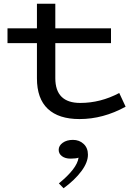

<svg xmlns="http://www.w3.org/2000/svg" viewBox="-20 -622 734 1024"><path d="M650 -53Q530 13 404 13Q293 13 235 -41.5Q177 -96 177 -204V-392H20V-471H177V-602H275V-471H572V-392H275V-205Q275 -73 408 -73Q516 -73 616 -126ZM319 382 294 356Q391 277 399 219Q384 224 356 224Q328 224 310.5 211Q293 198 293 177Q293 155 314.5 139.5Q336 124 369 124Q403 124 426 145.5Q449 167 449 203Q449 244 414 291Q379 338 319 382Z"/></svg>

Font: BioRhyme Expanded
Style: Regular
Weight: 400
Width: 7
Designer: Aoife Mooney
Foundry: Aoife Mooney Type
Version: Version 1.000